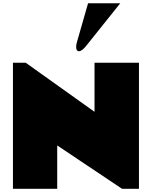

<svg xmlns="http://www.w3.org/2000/svg" viewBox="-20 -1168 940 1188"><path d="M514.2 -885.3Q486.8 -851.1 469 -851.1Q451.2 -851.1 451.2 -877.9Q451.2 -891.6 455.1 -904.3L524.9 -1147.9H724.1ZM60.1 -779.8H139.2L564.9 -476.1V-779.8H839.8V0H734.9L334 -268.1V0H60.1Z"/></svg>

Font: Fz Rammetto One
Style: Regular
Weight: 400
Designer: Vernon Adams
Foundry: Vernon Adams
Version: Vit hóa bi c Thuy @ FontZin.Com